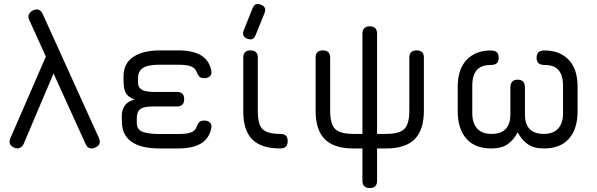

<svg xmlns="http://www.w3.org/2000/svg" viewBox="-20 -750 3018 970"><path d="M127.5 -649.5Q120.5 -665.5 126.2 -677.8Q132 -690 147.5 -698Q163.5 -705.5 176.2 -700.5Q189 -695.5 196 -678.5L480 -52.5Q494.5 -17.5 460 -4.5Q427 10.5 412 -23.5ZM262.5 -407 99 -22Q92 -7.5 79 -2.5Q66 2.5 50.5 -4.5Q18.5 -19.5 33 -53L227.5 -500.5Z M786 0Q693 0 645.2 -33.2Q597.5 -66.5 596 -131L595 -157.5Q594.5 -195.5 611.5 -218Q628.5 -240.5 660.5 -246.5Q625.5 -260.5 614.8 -281.5Q604 -302.5 604 -345V-367Q604 -405.5 624.2 -434.5Q644.5 -463.5 686.8 -479.8Q729 -496 795.5 -495.5H880Q954 -495.5 995.5 -470.5Q1037 -445.5 1047.5 -393.5Q1051 -375 1040.8 -365Q1030.5 -355 1011.5 -355Q994.5 -355 986.5 -363.8Q978.5 -372.5 972.5 -388.5Q965.5 -407 944.2 -415Q923 -423 880 -423H782.5Q725.5 -423 701.2 -405.8Q677 -388.5 677.5 -355V-334Q677.5 -313.5 688 -303.2Q698.5 -293 717 -289.2Q735.5 -285.5 760 -285.5H874Q910.5 -285.5 910.5 -249Q910.5 -212 874 -212H754Q722.5 -212 704.5 -206.5Q686.5 -201 678.8 -187.5Q671 -174 671 -149V-131Q671 -94.5 701.2 -83.8Q731.5 -73 786 -73H880Q923 -73 944.2 -80.8Q965.5 -88.5 972.5 -107.5Q978.5 -124 986.5 -132.5Q994.5 -141 1012 -141Q1030.5 -141 1040.8 -130.8Q1051 -120.5 1047.5 -102.5Q1037 -50.5 995.5 -25.2Q954 0 880 0Z M1229 -554.5Q1199.5 -566.5 1211.5 -597L1256 -708.5Q1268.5 -739 1298.5 -726Q1328.5 -715 1316.5 -684L1271 -572Q1260.5 -542.5 1229 -554.5ZM1396.5 0Q1300 0 1254.5 -45.5Q1209 -91 1209 -187V-459Q1209 -495.5 1245.5 -495.5Q1282.5 -495.5 1282.5 -459V-187Q1282.5 -121 1306.8 -97.2Q1331 -73.5 1396.5 -73.5Q1414.5 -73.5 1424 -64.8Q1433.5 -56 1433.5 -37Q1433.5 0 1396.5 0Z M1574.5 -191V-459Q1574.5 -495.5 1611 -495.5Q1648 -495.5 1648 -459V-191Q1648 -123.5 1673.2 -98.5Q1698.5 -73.5 1765 -73.5H1811V-580Q1811 -598 1820.8 -607.8Q1830.5 -617.5 1847.5 -617Q1885 -617 1885 -580V-73.5H1931Q1997.5 -73.5 2022.8 -98.5Q2048 -123.5 2048 -191V-459Q2048 -495.5 2085 -495.5Q2121.5 -495.5 2121.5 -459V-191Q2121.5 -93.5 2075 -46.8Q2028.5 0 1931 0H1885V163Q1885 200 1848.5 200Q1811 200 1811 163V0H1765Q1667.5 0 1621 -46.8Q1574.5 -93.5 1574.5 -191Z M2292.5 -188V-312Q2292.5 -401 2337.8 -448Q2383 -495 2459 -495Q2481 -495 2490.2 -485.8Q2499.5 -476.5 2499.5 -458Q2499.5 -439.5 2489.8 -430.5Q2480 -421.5 2456 -421.5Q2426 -421.5 2406 -410Q2386 -398.5 2376 -375.2Q2366 -352 2366 -317V-178Q2366 -128 2390.5 -100.8Q2415 -73.5 2462.5 -73.5Q2558.5 -73.5 2558.5 -172V-307.5Q2558.5 -347.5 2595.5 -347.5Q2632 -347.5 2632 -307.5V-172Q2632 -73.5 2728 -73.5Q2775.5 -73.5 2800 -100.8Q2824.5 -128 2824.5 -178V-317Q2824.5 -352 2814.5 -375.2Q2804.5 -398.5 2784.5 -410Q2764.5 -421.5 2735 -421.5Q2710.5 -421.5 2700.8 -430.5Q2691 -439.5 2691 -458Q2691 -476.5 2700.5 -485.8Q2710 -495 2731.5 -495Q2808 -495 2853 -448Q2898 -401 2898 -312V-188Q2898 -99.5 2854.8 -49.8Q2811.5 0 2728 0Q2676 0 2645.5 -22Q2615 -44 2595.5 -81.5Q2575.5 -43 2544.8 -21.5Q2514 0 2462.5 0Q2379 0 2335.8 -49.8Q2292.5 -99.5 2292.5 -188Z"/></svg>

Font: Jura Light SemiBold
Style: Regular
Weight: 600
Version: Version 5.106